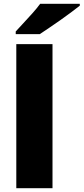

<svg xmlns="http://www.w3.org/2000/svg" viewBox="-20 -993 441 1013"><path d="M257 0H66V-760H257ZM401 -963Q383 -949 356 -928.5Q329 -908 298 -886.5Q267 -865 238.5 -845.5Q210 -826 190 -813H63V-827Q80 -846 104 -871.5Q128 -897 152 -924Q176 -951 192 -973H401Z"/></svg>

Font: Noto Sans Bengali UI Black
Style: Regular
Weight: 900
Designer: Jelle Bosma - Monotype Design Team
Foundry: Monotype Imaging Inc.
Version: Version 2.003; ttfautohint (v1.8.4.7-5d5b)